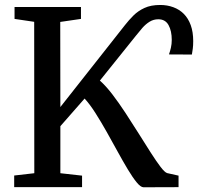

<svg xmlns="http://www.w3.org/2000/svg" viewBox="-20 -772 817 792"><path d="M38.5 0V-48L121.5 -57.5L121 -682L40 -694V-743H314V-694L228.5 -681.5L229 -330.5L495.5 -668.5Q511.5 -689 530.5 -708Q549.5 -727 576 -739.2Q602.5 -751.5 641 -751.5Q670 -751.5 695 -742.2Q720 -733 738.2 -714.8Q756.5 -696.5 766.8 -668.2Q777 -640 777 -602.5Q777 -583.5 775.2 -571Q773.5 -558.5 771.5 -547L677 -547.5Q681.5 -560 685 -575.2Q688.5 -590.5 688.5 -607.5Q688.5 -644.5 675.2 -668.5Q662 -692.5 633 -692.5Q613.5 -692.5 597.2 -682.5Q581 -672.5 567.2 -656.8Q553.5 -641 540.5 -624.5L392 -439.5Q416.5 -418 443.5 -382.8Q470.5 -347.5 498.2 -305.2Q526 -263 552.2 -221Q578.5 -179 601.5 -143Q624.5 -107 642 -84Q659.5 -61 669.5 -58L716.5 -47.5V0L572 0.5Q560.5 0.5 544 -19.5Q527.5 -39.5 507.5 -72.8Q487.5 -106 465.5 -146.2Q443.5 -186.5 420.2 -227.8Q397 -269 374 -305.2Q351 -341.5 329 -365.5L229 -251.5V-57.5L318.5 -47.5V0Z"/></svg>

Font: Merriweather 24pt
Style: Regular
Weight: 400
Designer: Eben Sorkin
Foundry: Eben Sorkin
Version: Version 2.100